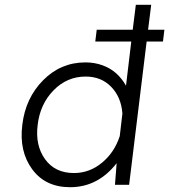

<svg xmlns="http://www.w3.org/2000/svg" viewBox="-20 -770 705 800"><path d="M665 -646 659 -597H591L518 0H459L466 -90Q388 10 272 10Q169 10 114 -65Q59 -140 73 -250Q86 -361 159.5 -435.5Q233 -510 336 -510Q374 -510 407 -498Q440 -486 464 -464.5Q488 -443 505 -413L527 -597H377L383 -646H533L546 -750H610L597 -646ZM288 -49Q353 -49 405 -92Q457 -135 479 -203L490 -297Q485 -365 443.5 -408Q402 -451 337 -451Q259 -451 203 -393.5Q147 -336 137 -250Q126 -165 167.5 -107Q209 -49 288 -49Z"/></svg>

Font: Orkney Light
Style: LightItalic
Weight: 300
Designer: Samuel Oakes and Alfredo Marco Pradil
Foundry: Alfredo Marco Pradil
Version: 1.0; ttfautohint (v1.5)